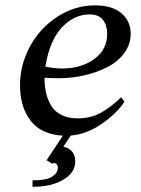

<svg xmlns="http://www.w3.org/2000/svg" viewBox="-20 -511 535 726"><path d="M156.2 94.7 217.8 2Q136.2 -2.4 95.9 -54.4Q55.7 -106.4 55.7 -189Q55.7 -266.6 93.8 -336.2Q131.8 -405.8 197.8 -448.2Q263.7 -490.7 339.4 -490.7Q403.8 -490.7 439 -461.2Q474.1 -431.6 474.1 -383.3Q474.1 -342.3 449 -309.1Q423.8 -275.9 383.8 -256.1Q343.8 -236.3 297.4 -225.8Q251 -215.3 204.6 -215.3Q175.8 -215.3 148.4 -216.8Q148.4 -184.6 154.5 -158.2Q160.6 -131.8 174.6 -109.9Q188.5 -87.9 213.4 -75.7Q238.3 -63.5 272.9 -63.5Q324.2 -63.5 362.1 -85Q399.9 -106.4 438 -143.1L450.7 -126.5Q421.9 -82.5 365 -43Q308.1 -3.4 247.6 1.5L219.7 43.5Q264.6 54.2 264.6 100.1Q264.6 141.1 220.2 168Q175.3 195.3 103 195.3V170.9Q157.7 170.9 178.2 156.2Q198.7 142.6 198.7 123.5Q198.7 112.3 191.7 107.9Q184.6 103.5 176.8 107.9ZM319.3 -456.5Q261.2 -456.5 215.3 -408.7Q169.4 -360.8 152.8 -266.1Q152.3 -264.6 151.9 -262.7Q151.4 -260.7 151.4 -259.3Q183.6 -252 214.4 -252Q287.6 -252 336.4 -287.8Q385.3 -323.7 385.3 -383.3Q385.3 -414.6 369.4 -435.5Q353.5 -456.5 319.3 -456.5Z"/></svg>

Font: Flanker
Style: Italic
Weight: 400
Italic angle: -12°
Designer: Flanker
Version: Version 2.027